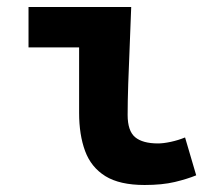

<svg xmlns="http://www.w3.org/2000/svg" viewBox="-20 -516 640 548"><path d="M392.8 12Q321.5 12 280.7 -13.3Q240 -38.6 222.9 -84.9Q205.8 -131.1 205.8 -194V-380.8H61.4V-496.1H354.5Q352.8 -444.9 350.3 -387.3Q347.7 -329.7 346 -277.2Q344.3 -224.6 344.3 -188Q344.3 -142.4 365.6 -124.5Q387 -106.6 431.1 -106.6Q446.3 -106.6 467.7 -111.2Q489 -115.8 508.2 -123.7L540 -15.6Q515 -5.3 479 3.4Q442.9 12 392.8 12Z"/></svg>

Font: Source Code Pro ExtraLight
Style: Regular
Weight: 200
Monospace: yes
Designer: Paul D. Hunt, Teo Tuominen
Foundry: Adobe
Version: Version 1.026;hotconv 1.1.0;makeotfexe 2.6.0